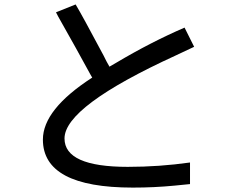

<svg xmlns="http://www.w3.org/2000/svg" viewBox="-20 -809 1040 859"><path d="M392.6 -461.9 385.7 -473.6Q324.2 -586.9 241.2 -733.4L230.5 -753.9L318.4 -789.1Q347.7 -740.2 443.4 -560.5L456.1 -535.2L469.7 -510.7Q475.6 -513.7 500 -528.3Q654.3 -620.1 805.7 -685.5L848.6 -599.6Q829.1 -589.8 767.6 -561.5Q268.6 -333 268.6 -189.5Q268.6 -62.5 551.8 -62.5Q692.4 -62.5 830.1 -82V14.6Q820.3 15.6 760.7 21.5Q669.9 30.3 574.2 30.3Q171.9 30.3 171.9 -184.6Q171.9 -319.3 392.6 -461.9Z"/></svg>

Font: MotoyaLCedar
Style: W3 mono
Weight: 400
Version: Version 1.01